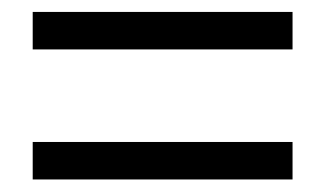

<svg xmlns="http://www.w3.org/2000/svg" viewBox="-20 -488 537 317"><path d="M34 -406.4V-468.3H463V-406.4ZM34 -191.7V-253.6H463V-191.7Z"/></svg>

Font: Source Sans 3 VF
Style: Regular
Weight: 200
Designer: Paul D. Hunt
Foundry: Adobe
Version: Version 3.046;hotconv 1.0.118;makeotfexe 2.5.65603